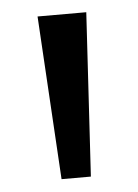

<svg xmlns="http://www.w3.org/2000/svg" viewBox="-37 -839 305 424"><g transform="rotate(-5 115.5 -627.0)"><path d="M83 -445.5 61.5 -808H169.5L148 -445.5Z"/></g></svg>

Font: Encode Sans SmExp Md
Style: Regular
Weight: 500
Width: 6
Designer: Multiple Designers
Foundry: Impallari Type
Version: Version 3.002; ttfautohint (v1.8.3) -l 8 -r 50 -G 200 -x 14 